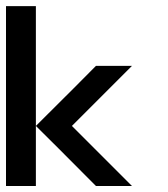

<svg xmlns="http://www.w3.org/2000/svg" viewBox="-20 -620 561 640"><path d="M0 -599.6Q0 -450.2 0 0Q25.4 0 99.6 0Q99.6 -150.4 99.6 -599.6Q75.2 -599.6 0 -599.6ZM299.8 -400.4Q250 -349.6 99.6 -200.2Q150.4 -150.4 299.8 0Q330.1 0 419.9 0Q370.1 -49.8 219.7 -200.2Q269.5 -250 419.9 -400.4Q389.6 -400.4 299.8 -400.4Z"/></svg>

Font: Encounter VC
Style: Regular
Weight: 400
Designer: Silver Alicorn
Version: Version 1.0